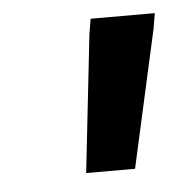

<svg xmlns="http://www.w3.org/2000/svg" viewBox="-32 -681 296 313"><g transform="rotate(-5 116.0 -525.0)"><path d="M97.5 -400 122.5 -625 126.7 -650H231.7L227.5 -625L177.5 -400Z"/></g></svg>

Font: Familjen Grotesk Medium
Style: Italic
Weight: 500
Italic angle: -9.46201°
Designer: Anders Wikstroem, Jonas Baeckman, Matilda Gysing, Kristian Moeller
Foundry: Familjen STHLM AB
Version: Version 2.002; ttfautohint (v1.8.4.7-5d5b)